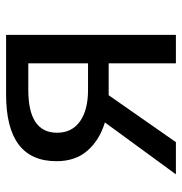

<svg xmlns="http://www.w3.org/2000/svg" viewBox="-4 -578 583 614"><g transform="rotate(-90 287.0 -271.5)"><path d="M391 0V-215H289L139 0H36L202 -227Q146 -244 112 -282.5Q78 -321 78 -382Q78 -543 291 -543H482V0ZM306 -281H391V-472H306Q169 -472 169 -380Q169 -333 205 -307Q241 -281 306 -281Z"/></g></svg>

Font: Swei Fan Sans CJK TC
Style: Regular
Weight: 400
Version: Version 2.130